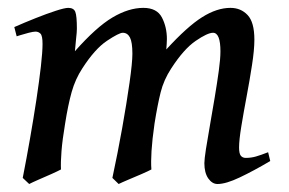

<svg xmlns="http://www.w3.org/2000/svg" viewBox="-20 -440 719 478"><path d="M652.8 -39.1Q611.3 -14.6 576.9 1.7Q542.5 18.1 521.5 18.1Q508.3 18.1 498.5 4.2Q488.8 -9.8 488.8 -33.7Q488.8 -43.5 492.7 -68.8Q496.6 -94.2 502.7 -128.2Q508.8 -162.1 514.6 -197.8Q520.5 -233.4 524.7 -263.7Q528.8 -293.9 528.8 -312Q528.8 -358.4 510.3 -358.4Q496.6 -358.4 467 -338.1Q437.5 -317.9 406.2 -269.5Q387.7 -241.2 379.9 -210Q372.1 -178.7 364.7 -132.3Q358.9 -91.8 357.2 -64Q355.5 -36.1 356.9 -18.1Q348.6 -13.7 332.3 -6.6Q315.9 0.5 299.6 7.3Q283.2 14.2 275.4 18.1L259.8 2.9Q272.9 -58.1 284.2 -121.1Q295.4 -184.1 302.5 -234.1Q309.6 -284.2 309.6 -306.2Q309.6 -335 303.5 -346.7Q297.4 -358.4 285.6 -358.4Q276.4 -358.4 246.3 -338.4Q216.3 -318.4 185.1 -270Q167.5 -243.2 158.4 -210.9Q149.4 -178.7 142.1 -132.3Q135.3 -91.8 133.1 -63.7Q130.9 -35.6 131.8 -18.1Q123.5 -13.7 107.7 -6.6Q91.8 0.5 75.9 7.3Q60.1 14.2 52.7 18.1L36.6 2.9Q45.9 -44.4 54.7 -94.7Q63.5 -145 70.6 -191.7Q77.6 -238.3 81.8 -274.7Q85.9 -311 85.9 -330.6Q85.9 -351.1 80.8 -356.2Q75.7 -361.3 68.4 -361.3Q63 -361.3 51.5 -358.4Q40 -355.5 30.8 -352.5Q21.5 -349.6 21.5 -349.6L15.6 -372.6Q41 -383.8 68.6 -394.8Q96.2 -405.8 118.7 -413.1Q141.1 -420.4 149.9 -420.4Q163.6 -420.4 167.5 -410.4Q171.4 -400.4 171.4 -368.7Q171.4 -359.9 169.4 -343.3Q167.5 -326.7 166.5 -312.5Q219.7 -372.6 260 -396.5Q300.3 -420.4 336.9 -420.4Q370.6 -420.4 383.1 -396.5Q395.5 -372.6 395.5 -342.8Q395.5 -336.4 395 -330.6Q394.5 -324.7 394 -316.9Q446.3 -374 483.2 -397.2Q520 -420.4 553.7 -420.4Q579.6 -420.4 596.4 -402.6Q613.3 -384.8 613.3 -341.3Q613.3 -315.9 607.4 -278.1Q601.6 -240.2 594 -200Q586.4 -159.7 580.8 -125.5Q575.2 -91.3 575.2 -72.8Q575.2 -57.6 579.6 -52.2Q584 -46.9 591.8 -46.9Q605 -46.9 616.9 -50.3Q628.9 -53.7 647.5 -61Z"/></svg>

Font: Dai Banna SIL
Style: Italic
Weight: 400
Italic angle: -11°
Designer: Victor Gaultney
Foundry: SIL International
Version: Version 4.000